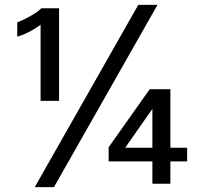

<svg xmlns="http://www.w3.org/2000/svg" viewBox="-20 -756 839 790"><path d="M607 -308V-148H495ZM223 -722H150L138 -711C121 -697 76 -673 51 -664V-605C82 -614 114 -630 147 -654V-341H223ZM549 -736 123 14H202L628 -736ZM607 0H681V-92H750V-148H681V-389H596L427 -150V-92H607Z"/></svg>

Font: Perun Medium
Style: Regular
Weight: 500
Foundry: Copyright (c) Stefan Peev, Context Ltd, 2016
Version: Version 1.089